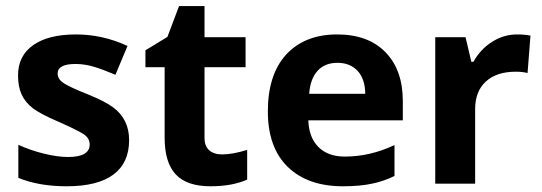

<svg xmlns="http://www.w3.org/2000/svg" viewBox="-20 -616 1818 644"><path d="M360.8 -254.9Q413.1 -215.3 413.1 -146Q413.1 -69.8 360.4 -30.5Q307.6 8.8 203.6 8.8Q109.9 8.8 41.5 -19.5V-130.4Q79.1 -112.8 125.5 -101.1Q172.4 -89.4 208 -89.4Q280.8 -89.4 280.8 -131.3Q280.8 -152.3 261.2 -165.5Q241.7 -178.7 174.3 -208.5Q118.2 -232.4 90.8 -252.4Q64.5 -272.9 52.5 -299.1Q40.5 -325.2 40.5 -363.3Q40.5 -428.7 91.3 -464.6Q142.1 -500.5 234.9 -500.5Q324.2 -500.5 407.7 -461.9L367.2 -365.2Q324.7 -383.3 294.2 -392.3Q263.7 -401.4 232.9 -401.4Q173.3 -401.4 173.3 -369.1Q173.3 -351.1 192.4 -337.9Q213.4 -323.7 276.4 -298.8Q333 -275.9 360.8 -254.9Z M666 -153.8Q666 -126 681.6 -112.1Q697.3 -98.1 724.6 -98.1Q760.7 -98.1 809.1 -113.3V-13.7Q759.3 8.8 686 8.8Q606.4 8.8 569.3 -31.2Q532.2 -71.3 532.2 -153.8V-390.6H467.8V-447.3L541.5 -492.2L580.6 -595.7H666V-491.2H803.7V-390.6H666Z M1228 0Q1187.5 8.8 1130.4 8.8Q1011.7 8.8 944.8 -56.6Q878.4 -121.6 878.4 -242.2Q878.4 -365.7 939.9 -433.1Q1002.4 -500.5 1110.8 -500.5Q1214.8 -500.5 1272.9 -440.9Q1331.1 -381.3 1331.1 -277.3V-212.4H1014.2Q1016.1 -154.8 1048.1 -122.8Q1080.1 -90.8 1136.7 -90.8Q1221.2 -90.8 1303.2 -129.4V-25.9Q1267.1 -7.8 1228 0ZM1205.1 -301.3Q1204.6 -350.6 1179.7 -377.9Q1154.8 -405.3 1111.8 -405.3Q1069.3 -405.3 1044.9 -378.2Q1020.5 -351.1 1017.1 -301.3Z M1567.9 -408.7Q1591.3 -450.7 1630.4 -475.6Q1669.4 -500.5 1714.4 -500.5Q1739.7 -500.5 1759.3 -496.6L1749.5 -371.1Q1732.9 -375.5 1710 -375.5Q1645.5 -375.5 1609.6 -342.5Q1573.7 -309.6 1573.7 -250V0H1439.9V-491.2H1541.5L1561 -408.7Z"/></svg>

Font: Khula Bold
Style: Regular
Weight: 700
Designer: Erin McLaughlin, Steve Matteson
Version: Version 1.000;PS 1.0;hotconv 1.0.72;makeotf.lib2.5.5900